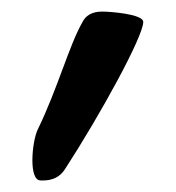

<svg xmlns="http://www.w3.org/2000/svg" viewBox="-20 -737 304 332"><path d="M45.7 -514C40.4 -504 36 -480.4 36 -460C36 -441.4 39.7 -425.5 49.7 -425C51.1 -424.9 52.5 -424.9 53.9 -424.9C70 -424.9 83.5 -430.3 92.7 -445C153.7 -539 227.7 -674 227.7 -699C227.7 -713 168.7 -717 156.7 -717C137.7 -717 127.7 -709 122.7 -699C99.7 -659 79.7 -584 45.7 -514Z"/></svg>

Font: Chromatic Etruscan
Style: Regular
Weight: 400
Version: Version 000.910